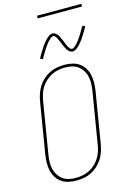

<svg xmlns="http://www.w3.org/2000/svg" viewBox="-159 -1173 843 1254"><g transform="rotate(-15 262.5 -545.5)"><path d="M195 8Q168 8 142 2Q116 -4 95.5 -18.5Q75 -33 61.5 -54.5Q48 -76 42.5 -101.5Q37 -127 37.5 -154Q38 -181 42 -208L99 -553Q103 -578 111.5 -603Q120 -628 134 -650.5Q148 -673 168.5 -691.5Q189 -710 213 -722Q237 -734 263 -738.5Q289 -743 314 -743Q341 -743 367 -737Q393 -731 413.5 -716.5Q434 -702 447.5 -680.5Q461 -659 466.5 -633.5Q472 -608 471.5 -581Q471 -554 467 -527L410 -182Q406 -157 397.5 -132Q389 -107 375 -84.5Q361 -62 340.5 -43.5Q320 -25 296 -13Q272 -1 246 3.5Q220 8 195 8ZM196 -10Q218 -10 242 -14.5Q266 -19 288 -30Q310 -41 328 -58Q346 -75 359 -95.5Q372 -116 379.5 -139Q387 -162 390 -185L447 -530Q451 -554 452 -578Q453 -602 448 -625Q443 -648 431 -667.5Q419 -687 401.5 -700.5Q384 -714 361 -719.5Q338 -725 313 -725Q291 -725 267 -720.5Q243 -716 221.5 -705Q200 -694 181.5 -677Q163 -660 150 -639.5Q137 -619 130 -596Q123 -573 119 -550L62 -205Q58 -181 57 -157Q56 -133 61 -110Q66 -87 78 -67.5Q90 -48 107.5 -34.5Q125 -21 148 -15.5Q171 -10 196 -10ZM390 -813Q384 -813 378 -815.5Q372 -818 367.5 -822Q363 -826 358.5 -830.5Q354 -835 351.5 -840Q349 -845 346.5 -850.5Q344 -856 341.5 -861.5Q339 -867 336 -872.5Q333 -878 331 -884.5Q329 -891 326.5 -897Q324 -903 321 -908.5Q318 -914 316.5 -918.5Q315 -923 311 -929Q307 -935 302.5 -939Q298 -943 292 -943Q287 -943 285 -942Q283 -941 279 -938.5Q275 -936 270.5 -932Q266 -928 260 -922Q254 -916 252 -913.5Q250 -911 247.5 -908Q245 -905 242.5 -901.5Q240 -898 237.5 -894.5Q235 -891 232 -887Q229 -883 226.5 -878.5Q224 -874 220.5 -869.5Q217 -865 214.5 -860Q212 -855 208.5 -849.5Q205 -844 202 -838.5Q199 -833 195.5 -827Q192 -821 188 -815L171 -823Q177 -835 183 -845Q189 -855 195 -864Q201 -873 205.5 -881Q210 -889 215.5 -896.5Q221 -904 225.5 -910Q230 -916 234.5 -921.5Q239 -927 246.5 -935Q254 -943 262 -949Q270 -955 276.5 -958Q283 -961 292 -961Q298 -961 304 -958.5Q310 -956 314.5 -952Q319 -948 323.5 -943.5Q328 -939 330.5 -934Q333 -929 335.5 -923.5Q338 -918 340.5 -912.5Q343 -907 345.5 -901.5Q348 -896 350.5 -889.5Q353 -883 355.5 -877Q358 -871 360.5 -865.5Q363 -860 365 -855.5Q367 -851 371 -845Q375 -839 379.5 -835Q384 -831 390 -831Q395 -831 397 -832Q399 -833 403 -835.5Q407 -838 411.5 -842Q416 -846 422 -852Q428 -858 430 -860.5Q432 -863 434.5 -866Q437 -869 439.5 -872.5Q442 -876 444.5 -879.5Q447 -883 450 -887Q453 -891 455.5 -895.5Q458 -900 461.5 -904.5Q465 -909 467.5 -914Q470 -919 473.5 -924.5Q477 -930 480 -935.5Q483 -941 486.5 -947Q490 -953 494 -959L511 -951Q505 -939 499 -929Q493 -919 487 -910Q481 -901 476.5 -893Q472 -885 466.5 -877.5Q461 -870 456.5 -864Q452 -858 447.5 -852.5Q443 -847 435.5 -839Q428 -831 420 -825Q412 -819 405.5 -816Q399 -813 390 -813ZM224 -1081 225 -1099H525L524 -1081Z"/></g></svg>

Font: Iosevka Term Curly Thin
Style: Italic
Weight: 100
Italic angle: -9°
Designer: Belleve Invis
Foundry: Belleve Invis
Version: Version 32.3.0